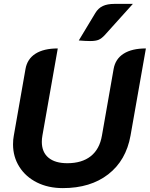

<svg xmlns="http://www.w3.org/2000/svg" viewBox="-20 -958 770 987"><path d="M47 -216Q47 -241 51 -261L111 -603Q120 -655 162.5 -682Q205 -709 277 -709L198 -261Q195 -245 195 -229Q195 -176 229 -147.5Q263 -119 326 -119Q401 -119 446.5 -155Q492 -191 504 -261L564 -603Q573 -655 615.5 -682Q658 -709 730 -709L651 -261Q628 -133 536.5 -62Q445 9 303 9Q228 9 170 -20Q112 -49 79.5 -100.5Q47 -152 47 -216ZM470 -891Q485 -916 508.5 -927Q532 -938 568 -938H663L518 -777Q502 -760 487 -753.5Q472 -747 443 -747Q421 -747 385 -750Z"/></svg>

Font: K2D ExtraBold
Style: Italic
Weight: 800
Italic angle: -10°
Designer: Katatrad Aksorn Co.,Ltd.
Foundry: Cadson Demak Co.,Ltd.
Version: Version 1.000; ttfautohint (v1.6)